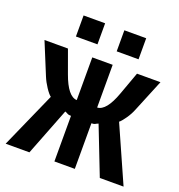

<svg xmlns="http://www.w3.org/2000/svg" viewBox="-128 -809 855 916"><g transform="rotate(20 300.0 -351.0)"><path d="M248.5 -231.4Q235.8 -231.4 229.2 -235.4Q222.7 -239.3 215.8 -241.7L121.6 0H1L127 -283.7Q115.2 -292.5 98.9 -317.1Q82.5 -341.8 72.3 -366.7L5.9 -528.3H125L167 -412.6Q202.6 -313.5 248.5 -311.5V-528.3H352.1V-311.5Q397.9 -313.5 433.6 -412.6L475.6 -528.3H594.7L528.3 -366.7Q518.1 -340.3 501 -315.9Q483.9 -291.5 473.6 -283.7L599.6 0H479L384.8 -241.7Q377.9 -239.3 371.3 -235.4Q364.7 -231.4 352.1 -231.4V0H248.5ZM348.1 -595.2V-702.1H459V-595.2ZM141.1 -595.2V-702.1H250.5V-595.2Z"/></g></svg>

Font: Liberation Mono
Style: Bold
Weight: 700
Monospace: yes
Designer: Steve Matteson
Foundry: Ascender Corporation
Version: Version 2.1.5